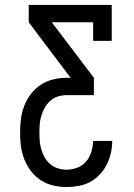

<svg xmlns="http://www.w3.org/2000/svg" viewBox="-20 -755 540 775"><path d="M248 0Q221 0 194 -6.5Q167 -13 144 -28Q121 -43 104.5 -65Q88 -87 78 -112.5Q68 -138 64.5 -165Q61 -192 61 -220Q61 -247 64.5 -274.5Q68 -302 78 -328Q88 -354 105 -376Q122 -398 145 -413Q168 -428 195 -434.5Q222 -441 250 -441H265L96 -665V-735H431V-590H356V-665H189L359 -441V-371H250Q232 -371 215 -366Q198 -361 184.5 -349.5Q171 -338 162 -322.5Q153 -307 147.5 -290Q142 -273 140.5 -255.5Q139 -238 139 -220Q139 -202 140.5 -185Q142 -168 147 -151Q152 -134 161 -118.5Q170 -103 183.5 -92Q197 -81 213.5 -75.5Q230 -70 248 -70Q270 -70 291.5 -78Q313 -86 327.5 -103Q342 -120 348.5 -141.5Q355 -163 356 -186H433Q433 -161 427.5 -137Q422 -113 411 -91Q400 -69 382.5 -50.5Q365 -32 343.5 -20.5Q322 -9 297.5 -4.5Q273 0 248 0Z"/></svg>

Font: Iosevka Curly Slab
Style: Regular
Weight: 400
Monospace: yes
Designer: Belleve Invis
Foundry: Belleve Invis
Version: Version 22.1.2; ttfautohint (v1.8.4)